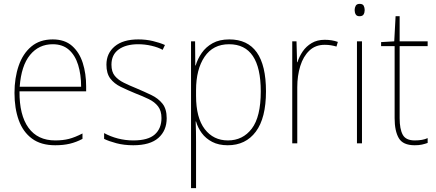

<svg xmlns="http://www.w3.org/2000/svg" viewBox="-20 -742 2258 994"><path d="M253 -538Q315 -538 353 -504.5Q391 -471 408.5 -416Q426 -361 426 -295V-269H81Q80 -146 127.5 -80.5Q175 -15 266 -15Q306 -15 337 -23Q368 -31 407 -51V-23Q375 -6 341.5 2Q308 10 266 10Q192 10 145.5 -24.5Q99 -59 77 -120Q55 -181 55 -261Q55 -338 76.5 -401Q98 -464 142 -501Q186 -538 253 -538ZM253 -513Q181 -513 135.5 -457.5Q90 -402 82 -293H400Q400 -356 384.5 -406Q369 -456 336.5 -484.5Q304 -513 253 -513Z M843 -130Q843 -66 800 -28Q757 10 670 10Q622 10 582.5 -0.5Q543 -11 519 -23V-53Q552 -35 590.5 -25Q629 -15 670 -15Q747 -15 781.5 -46Q816 -77 816 -131Q816 -168 798.5 -191Q781 -214 750 -229Q719 -244 680 -259Q639 -276 605 -292.5Q571 -309 551 -335.5Q531 -362 531 -407Q531 -466 574 -502Q617 -538 696 -538Q736 -538 771.5 -529.5Q807 -521 834 -509L822 -484Q799 -497 764.5 -505Q730 -513 696 -513Q632 -513 594.5 -486Q557 -459 557 -407Q557 -370 574.5 -349Q592 -328 621.5 -313.5Q651 -299 688 -284Q728 -267 763.5 -250Q799 -233 821 -205.5Q843 -178 843 -130Z M1167 -538Q1357 -538 1357 -269Q1357 -131 1304.5 -60.5Q1252 10 1159 10Q1112 10 1078.5 -7.5Q1045 -25 1024.5 -53Q1004 -81 995 -113H993Q994 -88 994.5 -60.5Q995 -33 995 -4V232H969V-528H990L991 -403H993Q1003 -437 1024.5 -468Q1046 -499 1081 -518.5Q1116 -538 1167 -538ZM1166 -513Q1083 -513 1039 -448Q995 -383 995 -275V-246Q995 -132 1040 -73.5Q1085 -15 1160 -15Q1237 -15 1283.5 -76Q1330 -137 1330 -269Q1330 -513 1166 -513Z M1661 -536Q1699 -536 1729 -525L1722 -501Q1708 -505 1693.5 -507.5Q1679 -510 1661 -510Q1613 -510 1581.5 -480Q1550 -450 1534.5 -400Q1519 -350 1519 -290V0H1493V-528H1515L1518 -420H1520Q1529 -449 1547 -475.5Q1565 -502 1593.5 -519Q1622 -536 1661 -536Z M1842 -722Q1858 -722 1863 -712Q1868 -702 1868 -690Q1868 -677 1862.5 -667.5Q1857 -658 1841 -658Q1827 -658 1821.5 -667.5Q1816 -677 1816 -690Q1816 -702 1821.5 -712Q1827 -722 1842 -722ZM1854 -528V0H1828V-528Z M2127 -15Q2148 -15 2164.5 -18Q2181 -21 2194 -27V-2Q2180 3 2164.5 6.5Q2149 10 2127 10Q2066 10 2044.5 -27Q2023 -64 2023 -130V-503H1953V-524L2021 -528L2028 -658H2049V-528H2194V-503H2049V-130Q2049 -74 2065 -44.5Q2081 -15 2127 -15Z"/></svg>

Font: Noto Sans SemiCondensed Thin
Style: Regular
Weight: 100
Width: 4
Designer: Monotype Design Team
Foundry: Monotype Imaging Inc.
Version: Version 2.013; ttfautohint (v1.8.4.7-5d5b)